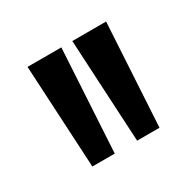

<svg xmlns="http://www.w3.org/2000/svg" viewBox="-68 -744 365 364"><g transform="rotate(-30 114.5 -562.5)"><path d="M41 -450 29 -675H103L90 -450ZM139 -450 127 -675H201L188 -450Z"/></g></svg>

Font: Bricolage Grotesque 96pt Light
Style: Regular
Weight: 300
Designer: Mathieu Triay
Foundry: Atelier Triay
Version: Version 1.001; ttfautohint (v1.8.4.7-5d5b);gftools[0.9.33.de